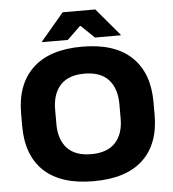

<svg xmlns="http://www.w3.org/2000/svg" viewBox="-57 -889 863 959"><g transform="rotate(-5 374.0 -409.0)"><path d="M373.9 17.6Q210.4 17.6 126.2 -61.2Q42.1 -140 42.1 -286V-350.4Q42.1 -496.7 126.4 -576.8Q210.8 -656.8 373.9 -656.8Q537.6 -656.8 621.7 -576.8Q705.8 -496.7 705.8 -350.4V-286Q705.8 -140 621.9 -61.2Q538 17.6 373.9 17.6ZM373.9 -117.9Q454.2 -117.9 494.7 -161.4Q535.2 -204.8 535.2 -282.2V-355Q535.2 -433.8 494.7 -477.7Q454.2 -521.6 373.9 -521.6Q293.7 -521.6 253.4 -477.7Q213.1 -433.8 213.1 -355V-282.2Q213.1 -204.8 253.4 -161.4Q293.7 -117.9 373.9 -117.9ZM292.8 -836.3H456.3L571.7 -699.8V-696.6H442.6L376.8 -760.1H372.4L306.5 -696.6H177.4V-699.8Z"/></g></svg>

Font: Anek Gurmukhi Medium SemiExpanded
Style: Regular
Weight: 500
Width: 6
Version: Version 1.003